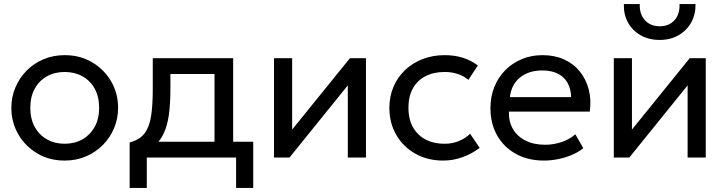

<svg xmlns="http://www.w3.org/2000/svg" viewBox="-20 -777 3580 947"><path d="M299 15Q223 15 163.5 -20.5Q104 -56 70 -115Q36 -174 36 -245Q36 -297.5 55.5 -344.5Q75 -391.5 110.5 -427.8Q146 -464 194 -484.5Q242 -505 299 -505Q375.5 -505 435 -469.5Q494.5 -434 528.5 -375Q562.5 -316 562.5 -245Q562.5 -192.5 543 -145.5Q523.5 -98.5 488 -62.5Q452.5 -26.5 404.5 -5.8Q356.5 15 299 15ZM299 -68Q348.5 -68 386.8 -89.8Q425 -111.5 447 -151.2Q469 -191 469 -245Q469 -299.5 447.2 -339.2Q425.5 -379 387 -400.5Q348.5 -422 299 -422Q249.5 -422 211.2 -400.5Q173 -379 151.2 -339.2Q129.5 -299.5 129.5 -245Q129.5 -191 151.2 -151.2Q173 -111.5 211.5 -89.8Q250 -68 299 -68Z M1038 0V-412H820.5V-336.5Q820.5 -266 813 -211.2Q805.5 -156.5 786.5 -116.8Q767.5 -77 733.2 -51.5Q699 -26 645.5 -14L619.5 -74.5Q668 -87 692.2 -118.2Q716.5 -149.5 725 -203.2Q733.5 -257 733.5 -336.5V-490H1130V0ZM619.5 150V-74.5L682 -68L696 -78H1229V150H1144.5V0H704V150Z M1331.5 0V-490H1421V-138L1706 -490H1785V0H1695.5V-356L1408 0Z M2166 15Q2088.5 15 2028.5 -19Q1968.5 -53 1934.5 -111.8Q1900.5 -170.5 1900.5 -245Q1900.5 -301.5 1920.8 -349Q1941 -396.5 1978 -431.5Q2015 -466.5 2064.8 -485.8Q2114.5 -505 2173.5 -505Q2221.5 -505 2262 -492.5Q2302.5 -480 2337 -454L2290 -383Q2267.5 -402.5 2237.5 -412.2Q2207.5 -422 2174 -422Q2119 -422 2078.8 -401.2Q2038.5 -380.5 2016.5 -341Q1994.5 -301.5 1994.5 -246Q1994.5 -162.5 2042.8 -115.2Q2091 -68 2173.5 -68Q2211.5 -68 2244.5 -81.8Q2277.5 -95.5 2298.5 -117.5L2346 -47.5Q2307.5 -18.5 2261.5 -1.8Q2215.5 15 2166 15Z M2663 15Q2585 15 2525.5 -17.5Q2466 -50 2432.5 -108.2Q2399 -166.5 2399 -244Q2399 -300 2418.2 -348Q2437.5 -396 2472.2 -431Q2507 -466 2553.8 -485.5Q2600.5 -505 2655.5 -505Q2715 -505 2761.8 -484Q2808.5 -463 2839.2 -425.2Q2870 -387.5 2883.5 -336.8Q2897 -286 2889 -226.5H2490Q2488.5 -177.5 2510 -140.8Q2531.5 -104 2572.2 -83.5Q2613 -63 2669 -63Q2710 -63 2749 -76Q2788 -89 2818 -114.5L2857 -46Q2833 -26.5 2800.2 -12.8Q2767.5 1 2732 8Q2696.5 15 2663 15ZM2495 -298H2797Q2795 -360 2758.5 -394.8Q2722 -429.5 2654 -429.5Q2588 -429.5 2545 -394.8Q2502 -360 2495 -298Z M3007.5 0V-490H3097V-138L3382 -490H3461V0H3371.5V-356L3084 0ZM3234 -580Q3180.5 -580 3140 -603Q3099.5 -626 3077.5 -665.8Q3055.5 -705.5 3057 -757H3135.5Q3133.5 -708 3160.5 -677.8Q3187.5 -647.5 3234 -647.5Q3280.5 -647.5 3307.2 -677.8Q3334 -708 3331.5 -757H3410.5Q3411.5 -706 3389.2 -666Q3367 -626 3326.5 -603Q3286 -580 3234 -580Z"/></svg>

Font: Geologica Roman Light
Style: Regular
Weight: 300
Designer: Sindre Bremnes, Frode Helland
Foundry: Monokrom Skriftforlag AS
Version: Version 1.010;gftools[0.9.28]